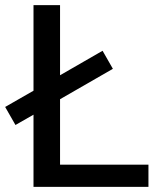

<svg xmlns="http://www.w3.org/2000/svg" viewBox="-30 -725 615 745"><path d="M203 -86H546V0H100V-280L30 -240L-10 -310L100 -373V-705H203V-433L368 -528L408 -458L203 -340Z"/></svg>

Font: wassup Sans
Style: Medium
Weight: 600
Version: Version 2.001